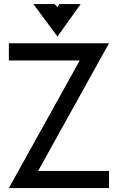

<svg xmlns="http://www.w3.org/2000/svg" viewBox="-20 -929 573 951"><path d="M274.4 -908.7H379.4L264.6 -748L145.5 -908.7H251L264.6 -893.6ZM520 2.4H23.9L375 -629.4H23.9V-714.8H520L168.9 -82.5H520Z"/></svg>

Font: Proletarsk
Style: Regular
Weight: 400
Designer: Peter Wiegel, original typeface by Carl Albert Fahrenwaldt 1901
Foundry: Peter Wiegel
Version: Version 1.000 2010 initial release